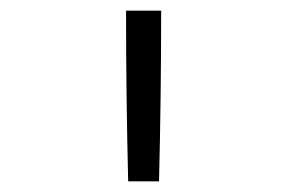

<svg xmlns="http://www.w3.org/2000/svg" viewBox="-20 -792 540 361"><path d="M221 -451Q219 -531 218 -611Q217 -691 217 -772H283Q283 -691 282 -611Q281 -531 279 -451Z"/></svg>

Font: Iosevka Term Light
Style: Regular
Weight: 300
Monospace: yes
Designer: Belleve Invis
Foundry: Belleve Invis
Version: Version 9.0.1; ttfautohint (v1.8.3)